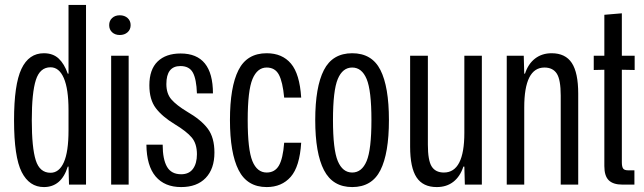

<svg xmlns="http://www.w3.org/2000/svg" viewBox="-20 -749 2611 779"><path d="M37 -261Q37 -406 67 -469.5Q97 -533 158 -533Q195 -533 218 -511.5Q241 -490 255 -450H258V-729H329V0H260L258 -73H255Q229 10 158 10Q99 10 68 -51Q37 -112 37 -261ZM258 -220V-302Q258 -388 239 -432Q220 -476 185 -476Q142 -476 125.5 -424.5Q109 -373 109 -261Q109 -150 125 -99Q141 -48 185 -48Q220 -48 239 -90.5Q258 -133 258 -220Z M431 -523H502V0H431ZM423 -647Q423 -665 435 -676Q447 -687 466 -687Q485 -687 497.5 -676Q510 -665 510 -647Q510 -629 497.5 -618Q485 -607 466 -607Q447 -607 435 -618Q423 -629 423 -647Z M574 -162H640Q640 -103 657.5 -72.5Q675 -42 715 -42Q747 -42 763 -64Q779 -86 779 -123Q779 -166 758 -191Q737 -216 689 -245Q638 -276 612 -310.5Q586 -345 586 -403Q586 -467 619.5 -499.5Q653 -532 713 -532Q844 -532 844 -370H779Q777 -428 762.5 -454.5Q748 -481 712 -481Q655 -481 655 -408Q655 -369 675.5 -345.5Q696 -322 739 -296Q796 -263 823 -227Q850 -191 850 -130Q850 -64 814.5 -27Q779 10 715 10Q648 10 611.5 -33Q575 -76 574 -162Z M913 -262Q913 -396 947.5 -464.5Q982 -533 1062 -533Q1125 -533 1160.5 -491Q1196 -449 1202 -353H1133Q1127 -417 1111.5 -446Q1096 -475 1062 -475Q1024 -475 1004.5 -428.5Q985 -382 985 -262Q985 -142 1004 -95.5Q1023 -49 1062 -49Q1095 -49 1111.5 -77Q1128 -105 1133 -170H1202Q1196 -73 1159.5 -31.5Q1123 10 1062 10Q983 10 948 -59Q913 -128 913 -262Z M1259 -262Q1259 -396 1294 -464.5Q1329 -533 1409 -533Q1489 -533 1523.5 -465Q1558 -397 1558 -262Q1558 -127 1523.5 -58.5Q1489 10 1409 10Q1330 10 1294.5 -58.5Q1259 -127 1259 -262ZM1487 -262Q1487 -382 1467.5 -428.5Q1448 -475 1409 -475Q1370 -475 1350.5 -428.5Q1331 -382 1331 -262Q1331 -142 1350.5 -95.5Q1370 -49 1409 -49Q1448 -49 1467.5 -95.5Q1487 -142 1487 -262Z M1644 -154V-523H1716V-162Q1716 -98 1731.5 -73.5Q1747 -49 1781 -49Q1864 -49 1864 -210V-523H1935V0H1866L1864 -73H1860Q1847 -33 1819.5 -11.5Q1792 10 1752 10Q1696 10 1670 -29.5Q1644 -69 1644 -154Z M2036 -523H2105L2107 -450H2110Q2123 -490 2151 -511.5Q2179 -533 2218 -533Q2274 -533 2300 -493.5Q2326 -454 2326 -369V0H2255V-361Q2255 -426 2239 -450.5Q2223 -475 2189 -475Q2107 -475 2107 -313V0H2036Z M2432 -75V-466L2389 -465V-523H2432V-689L2503 -695V-523H2555V-465L2503 -466V-91Q2503 -73 2508 -65.5Q2513 -58 2528 -58H2554V0H2505Q2468 0 2450 -17.5Q2432 -35 2432 -75Z"/></svg>

Font: Mona Sans Condensed
Style: Regular
Weight: 400
Width: 3
Designer: Deni Anggara
Foundry: GitHub
Version: Version 2.000